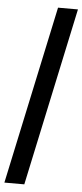

<svg xmlns="http://www.w3.org/2000/svg" viewBox="-70 -776 415 970"><g transform="rotate(5 138.0 -291.0)"><path d="M-9 161 184 -743H285L92 161Z"/></g></svg>

Font: Saira Semi Condensed Medium
Style: Italic
Weight: 500
Width: 4
Italic angle: -12°
Designer: Hector Gatti with collaboration of the Omnibus-Type team
Foundry: Omnibus-Type
Version: Version 1.001; ttfautohint (v1.8)